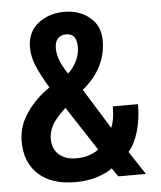

<svg xmlns="http://www.w3.org/2000/svg" viewBox="-52 -751 673 804"><g transform="rotate(-5 285.0 -349.0)"><path d="M233 8.5Q133 8.5 78 -42Q23 -92.5 23 -180.5Q23 -246 62.8 -302.5Q102.5 -359 158.5 -396Q126.5 -449.5 109.2 -490Q92 -530.5 92 -569.5Q92 -634 137.2 -670Q182.5 -706 248.5 -706Q311 -706 354.5 -670.2Q398 -634.5 398 -573Q398 -456.5 297 -374L401.5 -205Q416 -236.5 416 -294H522Q522 -231.5 506.5 -179.2Q491 -127 465 -98L529.5 0H413.5L388.5 -36Q372.5 -21 329.8 -6.2Q287 8.5 233 8.5ZM241.5 -447Q262 -465 277 -494Q292 -523 292 -555Q292 -611.5 247.5 -611.5Q225.5 -611.5 212.5 -597.8Q199.5 -584 199.5 -555.5Q199.5 -508.5 241.5 -447ZM245.5 -90.5Q279 -90.5 305 -100.8Q331 -111 339 -119.5L218 -305Q204 -292 195.5 -283.2Q187 -274.5 173.2 -257Q159.5 -239.5 152.5 -220Q145.5 -200.5 145.5 -179.5Q145.5 -138 172.8 -114.2Q200 -90.5 245.5 -90.5Z"/></g></svg>

Font: League Mono Narrow SemiBold
Style: Regular
Weight: 600
Width: 3
Designer: Tyler Finck
Foundry: The League of Moveable Type / Tyler Finck
Version: Version 2.210